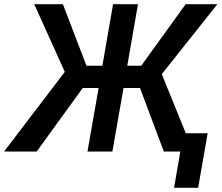

<svg xmlns="http://www.w3.org/2000/svg" viewBox="-64 -731 1073 926"><path d="M726.1 0H805.7L775.4 174.8H891.6L937.5 -88.4H832L716.3 -373.5L984.4 -710.9H831.5L617.2 -414.1H549.8L601.6 -710.9H481.4L429.7 -414.1H353L239.3 -710.9H101.1L248.5 -384.3L-44.4 0H112.8L335 -306.6H411.6L357.9 0H478L531.7 -306.6H611.3Z"/></svg>

Font: Roboto Medium
Style: Italic
Weight: 500
Italic angle: -12°
Designer: Google
Version: Version 2.137; 2017